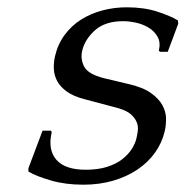

<svg xmlns="http://www.w3.org/2000/svg" viewBox="-20 -495 508 526"><path d="M331.2 -265 263.9 -281C235.6 -288.3 217.8 -298.8 210.6 -312.5C203.5 -326.2 201.6 -340.7 205.2 -356C210 -376.7 221.6 -395.3 240.1 -412C258.6 -428.7 284.6 -437 317.9 -437C327.9 -437 339.2 -435.7 352 -433C364.7 -430.3 376.3 -425.8 386.8 -419.5C397.4 -413.2 405.6 -404.8 411.6 -394.5C417.5 -384.2 418.7 -371.3 415.2 -356L418.5 -353H439.5L468.3 -430L467.4 -439C454.5 -447 435.9 -455 411.4 -463C386.9 -471 359 -475 327.7 -475C304.3 -475 282 -472.2 260.7 -466.5C239.4 -460.8 220 -452.5 202.4 -441.5C184.9 -430.5 169.8 -416.5 157.2 -399.5C144.6 -382.5 135.8 -363 130.7 -341C128 -329 126.9 -317.2 127.5 -305.5C128.2 -293.8 131.3 -282.8 136.9 -272.5C142.5 -262.2 151.3 -252.7 163.3 -244C175.3 -235.3 191.7 -228.3 212.5 -223L302.9 -199C319.2 -194.3 331.2 -188.5 338.9 -181.5C346.6 -174.5 351.9 -167.2 354.8 -159.5C357.7 -151.8 358.6 -144.2 357.5 -136.5C356.4 -128.8 355.2 -122 353.8 -116C351.6 -106.7 347.4 -97 341.1 -87C334.8 -77 326.1 -67.7 315.1 -59C304.1 -50.3 290.3 -43.3 273.8 -38C257.2 -32.7 237.6 -30 214.9 -30C176.9 -30 150 -39.2 134.3 -57.5C118.5 -75.8 114.3 -101 121.7 -133L119.6 -137H96.6L57.8 -34L57.8 -25C72.4 -16.3 93.1 -8.2 119.6 -0.5C146.2 7.2 175.8 11 208.5 11C237.8 11 265 7.3 290 0C315 -7.3 337.2 -17.5 356.5 -30.5C375.9 -43.5 392 -59 404.8 -77C417.6 -95 426.5 -114.7 431.4 -136C433.9 -146.7 435 -158.2 434.9 -170.5C434.7 -182.8 431.3 -195 424.8 -207C418.2 -219 407.6 -230.2 393 -240.5C378.4 -250.8 357.8 -259 331.2 -265Z"/></svg>

Font: Quattrocento
Style: Italic
Weight: 400
Italic angle: -13°
Designer: Pablo Impallari
Foundry: Pablo Impallari, Igino Marini, Branda Gallo
Version: Version 2.000